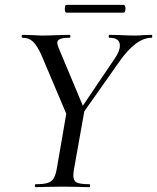

<svg xmlns="http://www.w3.org/2000/svg" viewBox="-20 -768 645 788"><path d="M171 -1Q155 0 127 0Q123 0 123 -6Q123 -12 127 -12Q160 -12 176.5 -17.5Q193 -23 201 -37Q209 -51 214 -81L252 -301L150 -542Q133 -580 116 -596.5Q99 -613 73 -613Q69 -613 69 -619Q69 -625 73 -625L111 -624Q139 -622 151 -622Q177 -622 221 -624L266 -625Q269 -625 269 -620Q269 -613 265 -613Q239 -613 227 -608Q215 -603 215 -592Q215 -585 220 -573L320 -334L449 -525Q472 -557 472 -581Q472 -613 429 -613Q426 -613 426 -619Q426 -625 429 -625L473 -624Q511 -622 535 -622Q550 -622 570 -624L602 -625Q605 -625 605 -619Q605 -613 602 -613Q538 -613 469 -514L326 -311L285 -81Q281 -62 281 -47Q281 -26 295 -19Q309 -12 347 -12Q350 -12 350 -6Q350 0 347 0Q318 0 302 -1L238 -2ZM246 -732Q246 -748 253 -748H487Q491 -748 493 -743Q495 -738 495 -732Q495 -726 493 -721Q491 -716 487 -716H253Q246 -716 246 -732Z"/></svg>

Font: CormorantInfant-MediumItalic
Style: Italic
Weight: 500
Italic angle: -10°
Designer: Christian Thalmann (Catharsis Fonts)
Foundry: Catharsis Fonts
Version: Version 3.303